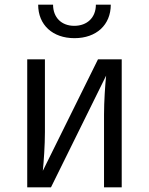

<svg xmlns="http://www.w3.org/2000/svg" viewBox="-20 -805 640 825"><path d="M300 -641C394 -641 456 -698 456 -785H392C392 -730 355 -694 299 -694C244 -694 208 -730 208 -785H144C144 -698 206 -641 300 -641ZM199 0 436 -480C432 -442 427 -369 427 -313V0H503V-550H401L164 -71C168 -109 173 -181 173 -237V-550H97V0Z"/></svg>

Font: Tekne LDO Light
Style: Regular
Weight: 300
Monospace: yes
Designer: Alessio Laiso, Mario Rullo, Paolo Rosset
Foundry: Alessio Laiso
Version: Version 1.000;hotconv 1.0.109;makeotfexe 2.5.65596